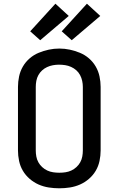

<svg xmlns="http://www.w3.org/2000/svg" viewBox="-20 -1008 640 1036"><path d="M300 8Q271 8 242.5 3.5Q214 -1 188 -12.5Q162 -24 140 -43Q118 -62 103.5 -86.5Q89 -111 83 -139.5Q77 -168 77 -196V-539Q77 -567 83 -595.5Q89 -624 103.5 -649Q118 -674 140 -693Q162 -712 188.5 -723Q215 -734 243 -740Q271 -746 300 -746Q329 -746 357 -740Q385 -734 411.5 -723Q438 -712 460 -693Q482 -674 496.5 -649Q511 -624 517 -595.5Q523 -567 523 -539V-196Q523 -168 517 -139.5Q511 -111 496.5 -86.5Q482 -62 460 -43Q438 -24 412 -12.5Q386 -1 357.5 3.5Q329 8 300 8ZM300 -76Q317 -76 333.5 -78.5Q350 -81 365 -88Q380 -95 392.5 -106.5Q405 -118 413 -132.5Q421 -147 424 -163.5Q427 -180 427 -196V-539Q427 -555 423.5 -571.5Q420 -588 412 -603Q404 -618 391.5 -629Q379 -640 363.5 -647Q348 -654 331.5 -656.5Q315 -659 298 -659Q282 -659 265.5 -656Q249 -653 234 -646Q219 -639 207 -628Q195 -617 187 -602.5Q179 -588 176 -571.5Q173 -555 173 -539V-196Q173 -180 176 -163.5Q179 -147 187 -132.5Q195 -118 207.5 -106.5Q220 -95 235 -88Q250 -81 266.5 -78.5Q283 -76 300 -76ZM367 -791 313 -839 449 -988 521 -922ZM197 -791 143 -839 279 -988 351 -922Z"/></svg>

Font: Zed Mono Medium Extended
Style: Regular
Weight: 500
Width: 7
Monospace: yes
Designer: Belleve Invis
Foundry: Belleve Invis
Version: Version 1.0.0; ttfautohint (v1.8.4)